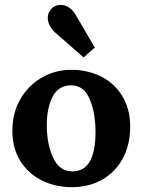

<svg xmlns="http://www.w3.org/2000/svg" viewBox="-20 -757 588 792"><path d="M31 0ZM517 -235Q517 -160 486.5 -103.5Q456 -47 401.5 -16Q347 15 277 15Q207 15 151 -13.5Q95 -42 63 -94.5Q31 -147 31 -217Q31 -291 64 -348Q97 -405 152.5 -437Q208 -469 274 -469Q343 -469 398.5 -440.5Q454 -412 485.5 -359Q517 -306 517 -235ZM173 -242Q173 -163 199 -106.5Q225 -50 279 -50Q374 -50 374 -213Q374 -291 350 -348Q326 -405 274 -405Q221 -405 197 -358Q173 -311 173 -242ZM230 -737Q247 -737 263 -727Q279 -717 289 -701L371 -561L325 -520L204 -626Q192 -638 184.5 -653Q177 -668 177 -683Q177 -707 196 -725Q211 -737 230 -737Z"/></svg>

Font: Sumana
Style: Bold
Weight: 700
Designer: Cyreal, Alexei Vanyashin (Devanagari), Olga Karpushina (Latin)
Foundry: Cyreal
Version: Version 1.015;PS 001.015;hotconv 1.0.70;makeotf.lib2.5.58329